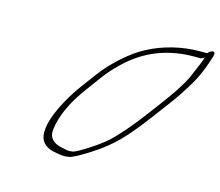

<svg xmlns="http://www.w3.org/2000/svg" viewBox="-93 -768 1006 877"><g transform="rotate(15 410.0 -329.0)"><path d="M782.4 -612C778.5 -598 764.8 -564 741.7 -511C734.3 -494 719 -467 694.8 -430C683.4 -413 667.1 -390 646.3 -362C590.3 -287 545.3 -224 477.8 -154C457 -132 426.2 -108 386.4 -82C346.6 -56 320.7 -42 310.7 -40C288.7 -36 277.2 -41 261.7 -44C218.1 -51 192.9 -75 198.6 -115C205.7 -180 239.1 -252 296 -329C309.9 -347 326.7 -371 347.5 -399C368.3 -427 391.1 -453 416.9 -477C503.3 -561 610 -603 735 -603H764C769 -603 775.5 -606 782.4 -612ZM787.8 -633H751.8C670.8 -633 582.4 -612 510.2 -573C452.9 -544 372.4 -476 319 -402C282.4 -352 258.1 -323 229.9 -276C178.1 -189 156.6 -123 162.9 -77C168.2 -43 192.8 -22 238.4 -15C258.9 -12 270.4 -7 299.9 -12C315.4 -15 346.3 -31 393 -61C489.6 -123 534.7 -174 616.9 -282C673.3 -356 708 -404 721.3 -425C773.7 -505 789 -536 816.4 -620C824.2 -644 819.6 -653 801.7 -645C796.7 -643 791.2 -638 787.8 -633Z"/></g></svg>

Font: MewTooHand
Style: UltimateIta
Weight: 400
Designer: Mew Too, Robert Jablonski
Version: Version 0.77